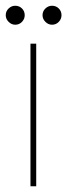

<svg xmlns="http://www.w3.org/2000/svg" viewBox="-36 -648 234 668"><path d="M70 0V-496H90V0ZM17 -562Q4 -562 -6 -572Q-16 -582 -16 -595Q-16 -609 -6 -618.5Q4 -628 17 -628Q31 -628 40.5 -618.5Q50 -609 50 -595Q50 -582 40.5 -572Q31 -562 17 -562ZM145 -562Q132 -562 122 -572Q112 -582 112 -595Q112 -609 122 -618.5Q132 -628 145 -628Q159 -628 168.5 -618.5Q178 -609 178 -595Q178 -582 168.5 -572Q159 -562 145 -562Z"/></svg>

Font: DM Sans 24pt Thin
Style: Regular
Weight: 250
Designer: Colophon Foundry, Jonny Pinhorn
Foundry: Colophon Foundry
Version: Version 4.004;gftools[0.9.30]